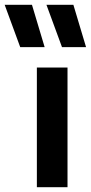

<svg xmlns="http://www.w3.org/2000/svg" viewBox="-80 -782 380 802"><path d="M74 0V-500H202V0ZM279.5 -585H179L114 -762H226.5ZM106.5 -585H4.5L-60.5 -762H53.5Z"/></svg>

Font: Geologica EX Med
Style: Regular
Weight: 500
Designer: Sindre Bremnes, Frode Helland
Foundry: Monokrom Skriftforlag AS
Version: Version 1.010;gftools[0.9.28]